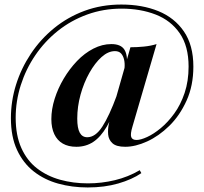

<svg xmlns="http://www.w3.org/2000/svg" viewBox="-20 -672 898 845"><path d="M581 -56Q599 -56 627.5 -69Q656 -82 687.5 -108Q719 -134 747 -172.5Q775 -211 792.5 -263Q810 -315 810 -379Q810 -469 771 -525.5Q732 -582 665 -608Q598 -634 515 -634Q435 -634 363.5 -608Q292 -582 234.5 -536Q177 -490 135.5 -429Q94 -368 71.5 -297.5Q49 -227 49 -154Q49 -76 74 -20.5Q99 35 143 69Q187 103 244.5 119Q302 135 367 135Q427 135 485.5 121Q544 107 595 77L602 90Q561 118 500.5 135.5Q440 153 366 153Q297 153 236 136Q175 119 128.5 82.5Q82 46 55 -12Q28 -70 28 -152Q28 -227 50.5 -299Q73 -371 115.5 -435Q158 -499 218 -548Q278 -597 352.5 -624.5Q427 -652 514 -652Q606 -652 677 -623Q748 -594 789.5 -533.5Q831 -473 831 -379Q831 -295 801 -229Q771 -163 725 -118Q679 -73 627.5 -49.5Q576 -26 531 -26Q492 -26 475 -41.5Q458 -57 456 -80Q454 -103 459 -126.5Q464 -150 469 -166L554 -464Q583 -464 613.5 -467Q644 -470 669 -478L563 -115Q553 -82 557.5 -69Q562 -56 581 -56ZM500 -235Q477 -161 450 -115Q423 -69 390.5 -47.5Q358 -26 316 -26Q281 -26 256.5 -40Q232 -54 219 -81.5Q206 -109 206 -148Q206 -191 220.5 -237Q235 -283 260.5 -326Q286 -369 319 -403.5Q352 -438 391 -458Q430 -478 470 -478Q512 -478 527.5 -453.5Q543 -429 538 -378L528 -372Q530 -393 526 -410Q522 -427 512.5 -437Q503 -447 486 -447Q456 -447 427 -421Q398 -395 373.5 -351.5Q349 -308 334.5 -255.5Q320 -203 320 -150Q320 -108 331 -88Q342 -68 364 -68Q400 -68 430.5 -115Q461 -162 494 -252Z"/></svg>

Font: Playfair Display SemiBold
Style: Italic
Weight: 600
Italic angle: -14°
Designer: Claus Eggers Sørensen
Foundry: Claus Eggers Sørensen
Version: Version 1.203